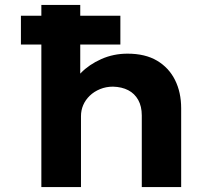

<svg xmlns="http://www.w3.org/2000/svg" viewBox="-20 -760 910 780"><path d="M65 -579V-696H469V-579ZM148 0V-740H306V-401L265 -387Q275 -429 308.5 -463.5Q342 -498 391.5 -520Q441 -542 498 -542Q570 -542 618 -513.5Q666 -485 691 -435Q716 -385 716 -320V0H556V-291Q556 -328 541.5 -354Q527 -380 501 -393.5Q475 -407 439 -408Q411 -408 386.5 -398Q362 -388 344.5 -371Q327 -354 318 -333Q309 -312 309 -288V0H229Q194 0 174 0Q154 0 148 0Z"/></svg>

Font: Lexend Giga
Style: Bold
Weight: 700
Version: Version 1.007